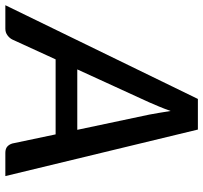

<svg xmlns="http://www.w3.org/2000/svg" viewBox="-77 -719 760 718"><g transform="rotate(90 303.0 -360.0)"><path d="M429.5 -269 372.5 -538.5Q370 -554 366.2 -574Q362.5 -594 359 -618Q350.5 -594 342 -573.8Q333.5 -553.5 326.5 -537.5L203.5 -269ZM602.5 0H515.5Q500.5 0 492.2 -7.2Q484 -14.5 480.5 -26.5L446.5 -188H166L92 -26.5Q87 -16 76.2 -8Q65.5 0 51.5 0H-36.5L314 -720H428.5Z"/></g></svg>

Font: Lato SemiBold
Style: Italic
Weight: 600
Italic angle: -7°
Designer: Lukasz Dziedzic with Adam Twardoch and Botio Nikoltchev
Foundry: tyPoland Lukasz Dziedzic
Version: Version 2.015; 2015-08-06; http://www.latofonts.com/